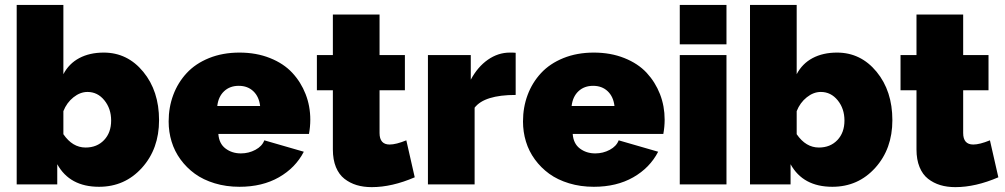

<svg xmlns="http://www.w3.org/2000/svg" viewBox="-20 -750 4087 781"><path d="M212.9 -82V0H47.9V-730H237.8V-448.2Q260.3 -491.2 302.5 -513.7Q344.7 -536.1 401.9 -536.1Q498.5 -536.1 562.7 -458Q627 -379.9 627 -261.2Q627 -144.5 557.4 -67.4Q487.8 9.8 382.8 9.8Q263.7 9.8 212.9 -82ZM432.1 -259.8Q432.1 -308.1 404.5 -342Q377 -376 335.9 -376Q306.2 -376 278.8 -354.2Q251.5 -332.5 237.8 -297.9V-204.1Q274.9 -149.9 328.1 -149.9Q374.5 -149.9 403.3 -180.2Q432.1 -210.4 432.1 -259.8Z M954.1 9.8Q899.9 9.8 853.3 -4.4Q806.6 -18.6 772.7 -43.2Q738.8 -67.9 714.4 -101.3Q689.9 -134.8 678 -174.1Q666 -213.4 666 -255.9Q666 -313.5 684.8 -363.8Q703.6 -414.1 739.3 -452.6Q774.9 -491.2 830.3 -513.7Q885.7 -536.1 954.1 -536.1Q1022.5 -536.1 1078.1 -513.9Q1133.8 -491.7 1168.9 -453.9Q1204.1 -416 1223.1 -367.2Q1242.2 -318.4 1242.2 -263.2Q1242.2 -234.4 1236.8 -205.1H868.2Q871.1 -165.5 897.5 -145.8Q923.8 -126 960 -126Q991.7 -126 1019 -140.6Q1046.4 -155.3 1055.2 -179.2L1215.8 -132.8Q1182.1 -67.4 1114.5 -28.8Q1046.9 9.8 954.1 9.8ZM863.8 -318.8H1038.1Q1033.7 -356.9 1010.5 -378.9Q987.3 -400.9 951.2 -400.9Q915 -400.9 891.6 -378.9Q868.2 -356.9 863.8 -318.8Z M1667 -28.8Q1574.2 11.2 1492.2 11.2Q1458.5 11.2 1430.9 2.9Q1403.3 -5.4 1381.1 -22.7Q1358.9 -40 1346.4 -70.3Q1334 -100.6 1334 -142.1V-382.8H1269V-525.9H1334V-690.9H1523.9V-525.9H1627V-382.8H1523.9V-209Q1523.9 -162.1 1564.9 -162.1Q1590.8 -162.1 1632.8 -179.2Z M2077.6 -363.8Q1950.7 -363.8 1910.6 -312V0H1720.7V-525.9H1895V-425.8Q1922.9 -478 1964.6 -507.1Q2006.3 -536.1 2053.7 -536.1Q2072.8 -536.1 2077.6 -535.2Z M2395.5 9.8Q2341.3 9.8 2294.7 -4.4Q2248 -18.6 2214.1 -43.2Q2180.2 -67.9 2155.8 -101.3Q2131.3 -134.8 2119.4 -174.1Q2107.4 -213.4 2107.4 -255.9Q2107.4 -313.5 2126.2 -363.8Q2145 -414.1 2180.7 -452.6Q2216.3 -491.2 2271.7 -513.7Q2327.1 -536.1 2395.5 -536.1Q2463.9 -536.1 2519.5 -513.9Q2575.2 -491.7 2610.4 -453.9Q2645.5 -416 2664.6 -367.2Q2683.6 -318.4 2683.6 -263.2Q2683.6 -234.4 2678.2 -205.1H2309.6Q2312.5 -165.5 2338.9 -145.8Q2365.2 -126 2401.4 -126Q2433.1 -126 2460.4 -140.6Q2487.8 -155.3 2496.6 -179.2L2657.2 -132.8Q2623.5 -67.4 2555.9 -28.8Q2488.3 9.8 2395.5 9.8ZM2305.2 -318.8H2479.5Q2475.1 -356.9 2451.9 -378.9Q2428.7 -400.9 2392.6 -400.9Q2356.4 -400.9 2333 -378.9Q2309.6 -356.9 2305.2 -318.8Z M2745.1 -569.8V-730H2935.1V-569.8ZM2745.1 0V-525.9H2935.1V0Z M3195.8 -82V0H3030.8V-730H3220.7V-448.2Q3243.2 -491.2 3285.4 -513.7Q3327.6 -536.1 3384.8 -536.1Q3481.4 -536.1 3545.7 -458Q3609.9 -379.9 3609.9 -261.2Q3609.9 -144.5 3540.3 -67.4Q3470.7 9.8 3365.7 9.8Q3246.6 9.8 3195.8 -82ZM3415 -259.8Q3415 -308.1 3387.5 -342Q3359.9 -376 3318.8 -376Q3289.1 -376 3261.7 -354.2Q3234.4 -332.5 3220.7 -297.9V-204.1Q3257.8 -149.9 3311 -149.9Q3357.4 -149.9 3386.2 -180.2Q3415 -210.4 3415 -259.8Z M4041 -28.8Q3948.2 11.2 3866.2 11.2Q3832.5 11.2 3804.9 2.9Q3777.3 -5.4 3755.1 -22.7Q3732.9 -40 3720.5 -70.3Q3708 -100.6 3708 -142.1V-382.8H3643.1V-525.9H3708V-690.9H3897.9V-525.9H4001V-382.8H3897.9V-209Q3897.9 -162.1 3939 -162.1Q3964.8 -162.1 4006.8 -179.2Z"/></svg>

Font: Rawline Black
Style: Regular
Weight: 900
Designer: Matt McInerney, Pablo Impallari, Rodrigo Fuenzalida
Foundry: Matt McInerney, Pablo Impallari, Rodrigo Fuenzalida
Version: Version 4.020;PS 004.020;hotconv 1.0.88;makeotf.lib2.5.64775